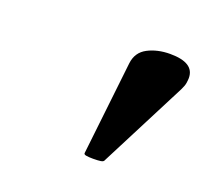

<svg xmlns="http://www.w3.org/2000/svg" viewBox="-62 -738 443 412"><g transform="rotate(20 159.5 -532.0)"><path d="M185 -398Q176 -398 169.5 -399Q163 -400 164 -404L188 -617Q191 -643 213 -654.5Q235 -666 264 -666Q319 -666 319 -631Q319 -627 318 -620Q317 -613 312 -603L210 -404Q209 -400 202.5 -399Q196 -398 185 -398Z"/></g></svg>

Font: Junicode VF
Style: Italic
Weight: 400
Italic angle: -11°
Designer: Peter S. Baker
Version: Version 2.209